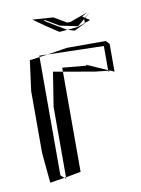

<svg xmlns="http://www.w3.org/2000/svg" viewBox="-70 -613 488 665"><g transform="rotate(-10 174.5 -280.5)"><path d="M92 -432 57 -427 43 -321V-104L53 3L104 -5L92 -16ZM110 -254V-6L163 -16V-368L129 -374ZM327 -447H191L121 -436L318 -431V-346L324 -344H318V-340L324 -344L339 -337V-435ZM163 -368V-382L252 -374L246 -376V-378L318 -346V-344L273 -349ZM92 -437H87L121 -436L92 -432ZM104 -5 110 -6V-1ZM246 -375V-376H245ZM287 -528 271 -538 292 -556 270 -539 262 -545 282 -556 218 -533H207L163 -559L90 -564L131 -535L175 -506L203 -508L127 -554L131 -553V-556L180 -527L242 -514L267 -535V-521ZM267 -521V-520L228 -501L204 -508L241 -512Z"/></g></svg>

Font: Quebrada
Style: Regular
Weight: 400
Designer: deFharo
Foundry: deFharo
Version: Version 1.034 2012